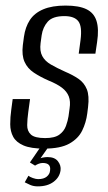

<svg xmlns="http://www.w3.org/2000/svg" viewBox="-20 -525 387 689"><path d="M138.2 8.3Q90.5 8.3 64.2 -3.1Q38 -14.5 27.4 -34Q16.8 -53.5 16.7 -78.9Q16.6 -104.3 20.5 -131.9L25.5 -169.5H87.8L81.4 -122.5Q77.9 -97.4 77.6 -76.2Q77.2 -54.9 90.9 -42.2Q104.6 -29.5 142.2 -29.5Q176.3 -29.5 193.1 -41.9Q209.9 -54.3 216.7 -73Q223.4 -91.6 225.9 -107.8L229.7 -136Q233.7 -161 226.9 -178.9Q220 -196.7 202.5 -210.1Q185 -223.5 154.9 -235.7Q124.6 -248.9 101.6 -264.2Q78.6 -279.5 68.1 -303Q57.6 -326.5 61.9 -362.8L65.9 -392.9Q70.8 -428.1 87.2 -453.2Q103.7 -478.3 135.3 -491.6Q166.9 -505 215.3 -505Q263.4 -505 290.3 -491.9Q317.2 -478.8 326.3 -450Q335.5 -421.1 328.5 -374.4L322.3 -332.4H262.5L269 -381.2Q275.3 -430.3 261.1 -448.7Q247 -467.2 211 -467.2Q169 -467.2 151.3 -447.2Q133.7 -427.2 129.5 -398.4L125.7 -370.7Q121.9 -342 131.6 -323.9Q141.2 -305.8 162.7 -293.4Q184.1 -281 213.9 -267.6Q241.2 -256.1 261.5 -242.2Q281.9 -228.3 291.5 -204.9Q301 -181.5 296 -140.8L293.2 -118.3Q289 -85 274.9 -56.3Q260.8 -27.5 228.8 -9.6Q196.8 8.3 138.2 8.3ZM115.7 143.8Q100.2 143.8 88.2 138.5Q76.3 133.2 68.8 129.2L82 105.7Q87 110 98 113.9Q109 117.8 116.7 117.8Q136.9 117.8 147.7 108.9Q158.6 99.9 159.6 87.4Q164 59.8 133.2 59.8Q126.5 59.8 119.3 62.5Q112 65.2 105.8 69.3L87.3 58L127 0H155.5L121.1 49.1L115.8 47.3Q123.5 42.6 132.8 40.6Q142.1 38.7 150.8 38.7Q176.4 38.7 188 53.8Q199.6 68.9 197.3 86.2Q194 111.2 172.2 127.5Q150.5 143.8 115.7 143.8Z"/></svg>

Font: Alumni Sans Thin
Style: Italic
Weight: 100
Italic angle: -8°
Designer: Robert E. Leuschke
Foundry: Robert E. Leuschke
Version: Version 1.016